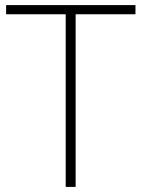

<svg xmlns="http://www.w3.org/2000/svg" viewBox="-20 -734 555 754"><path d="M277 0H238V-678H4V-714H512V-678H277Z"/></svg>

Font: Noto Sans Gujarati UI ExtraLight
Style: Regular
Weight: 200
Designer: Jelle Bosma - Monotype Design Team, Universal Thirst
Foundry: Monotype Imaging Inc.
Version: Version 2.106; ttfautohint (v1.8.4.7-5d5b)